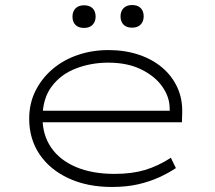

<svg xmlns="http://www.w3.org/2000/svg" viewBox="-20 -733 856 763"><path d="M424 10Q327 10 252.5 -24.5Q178 -59 137 -120Q96 -181 96 -261Q96 -322 121 -372Q146 -422 189 -458.5Q232 -495 289 -514.5Q346 -534 411 -534Q476 -534 530.5 -516Q585 -498 624.5 -464.5Q664 -431 685 -385Q706 -339 704 -282L703 -247H138V-293H676L655 -283L654 -307Q653 -349 624.5 -389.5Q596 -430 541.5 -457Q487 -484 410 -484Q342 -484 282 -461Q222 -438 185.5 -389.5Q149 -341 149 -264Q149 -197 183 -147Q217 -97 281.5 -69.5Q346 -42 435 -42Q504 -42 556 -57.5Q608 -73 659 -106L679 -65Q649 -45 611.5 -28Q574 -11 528.5 -0.5Q483 10 424 10ZM505 -623Q483 -623 471 -635Q459 -647 459 -668Q459 -688 471 -700.5Q483 -713 505 -713Q527 -713 539 -701Q551 -689 551 -668Q551 -648 539 -635.5Q527 -623 505 -623ZM314 -622Q292 -622 280 -634Q268 -646 268 -667Q268 -687 280 -699.5Q292 -712 314 -712Q336 -712 348 -700Q360 -688 360 -667Q360 -647 348 -634.5Q336 -622 314 -622Z"/></svg>

Font: Lexend Tera ExtraLight
Style: Regular
Weight: 250
Designer: Bonnie Shaver-Troup, Thomas Jockin
Foundry: Lexend
Version: Version 1.007